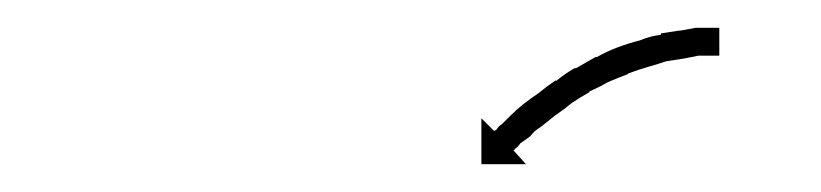

<svg xmlns="http://www.w3.org/2000/svg" viewBox="-20 -563 590 138"><path d="M495 -523Q495 -523 495 -523Q495 -523 496 -523Q496 -523 496 -523Q496 -523 496 -523Q493 -523 490 -523Q490 -523 490 -523Q490 -523 490 -523Q490 -523 490 -523Q490 -523 490 -523Q487 -523 482 -523Q482 -523 482 -523Q482 -523 482 -523Q482 -523 482 -523Q482 -523 482 -523Q477 -522 472 -521Q472 -521 472 -521Q472 -521 472 -521Q472 -521 472 -521Q472 -521 472 -521Q466 -520 459 -519Q459 -519 459 -519Q459 -519 459 -519Q459 -519 459 -519Q459 -519 459 -519Q453 -517 446 -515Q446 -515 446 -515Q446 -515 446 -515Q446 -515 446 -515Q446 -515 446 -515Q439 -513 431 -510Q431 -510 431.5 -510Q432 -510 432 -510Q432 -510 432 -510Q432 -510 432 -510Q424 -507 417 -504Q417 -504 417 -504Q417 -504 417 -504Q417 -504 417 -504Q417 -504 417 -504Q410 -500 403 -497Q403 -497 403 -497Q403 -497 404 -497Q404 -497 404 -497Q404 -497 404 -497Q397 -493 391 -489Q391 -489 391 -489Q391 -489 391 -489Q391 -489 391 -489Q391 -489 391 -489Q385 -484 379 -480Q379 -480 379 -480Q379 -480 379 -480Q379 -480 379 -480Q379 -480 379 -480Q374 -476 369 -472Q369 -472 369 -472Q369 -472 369 -472Q369 -472 369 -472Q369 -472 369 -472Q364 -469 361 -465Q361 -465 361 -465Q361 -465 361 -465Q361 -465 361 -465Q361 -465 361 -465Q357 -462 354 -460Q354 -460 354 -460Q354 -460 354 -460Q354 -460 354 -460Q354 -460 354 -460Q352 -457 350 -456Q350 -455 349 -455L358 -445H326V-478L335 -469Q336 -469 337 -470Q338 -472 341 -474Q341 -474 341 -474Q341 -474 341 -474Q341 -474 341 -474Q341 -474 341 -474Q344 -477 347 -480Q347 -480 347 -480Q347 -480 347 -480Q347 -480 347 -480Q347 -480 347 -480Q351 -484 356 -488Q356 -488 356 -488Q356 -488 356 -488Q356 -488 356 -488Q356 -488 356 -488Q361 -492 367 -496Q367 -496 367 -496Q367 -496 367 -496Q367 -496 367 -496Q367 -496 367 -496Q373 -501 379 -505Q379 -505 379 -505Q379 -505 379 -505Q380 -505 380 -505Q380 -505 380 -505Q386 -510 393 -514Q393 -514 393 -514Q393 -514 393 -514Q394 -514 394 -514Q394 -514 394 -514Q401 -518 408 -522Q408 -522 408.5 -522Q409 -522 409 -522Q409 -522 409 -522Q409 -522 409 -522Q416 -526 424 -529Q424 -529 424 -529Q424 -529 424 -529Q424 -529 424 -529Q424 -529 424 -529Q432 -532 440 -534Q440 -534 440 -534Q440 -534 440 -534Q440 -534 440 -534Q440 -534 440 -534Q447 -537 455 -538Q455 -538 455 -538Q455 -538 455 -538Q455 -538 455 -538.5Q455 -539 455 -539Q462 -540 468 -541Q468 -541 468.5 -541Q469 -541 469 -541Q469 -541 469 -541Q469 -541 469 -541Q475 -542 480 -543Q480 -543 480 -543Q480 -543 480 -543Q480 -543 480 -543Q480 -543 480 -543Q485 -543 489 -543Q489 -543 489 -543Q489 -543 489 -543Q489 -543 489 -543Q489 -543 489 -543Q493 -543 495 -543Q495 -543 495 -543Q495 -543 495 -543Q495 -543 495 -543Q495 -543 495 -543Q496 -543 497 -543V-523Q497 -523 495 -523Z"/></svg>

Font: FRB American Cursive Just Arrows Light
Style: Italic
Weight: 300
Italic angle: -25°
Version: Version 2.0;Modular Font Editor K font №1